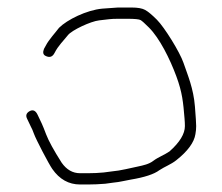

<svg xmlns="http://www.w3.org/2000/svg" viewBox="-20 -501 591 511"><path d="M294.1 -481H330.4C346.6 -481 358.6 -478.8 366.4 -474.5C374.2 -470.2 384.6 -461.5 397.5 -448.6C417.6 -428.5 458.4 -362.8 468.3 -333.9C480.1 -299.5 494.9 -265.9 498.8 -217.5C501 -189.8 502.1 -172.5 502.1 -165.5C502.1 -158.5 501.5 -151.3 500.1 -144C496.7 -121.9 479.7 -98.7 449.1 -74.5C434.9 -63.2 418.3 -57.5 404.1 -48C390 -37.4 364.7 -29.1 328.1 -23C312.4 -20.4 298.7 -16.4 282.1 -15L260.1 -12C244.1 -10.7 229.1 -10 215.1 -10H193.1C163 -10 138.3 -23.8 119.1 -51.4C110.2 -64 75.9 -129.4 70.3 -145.1C67.5 -153 64.8 -159.3 62.1 -164L52.1 -185C47.8 -193.6 50.1 -200.3 58.9 -205.2C67.7 -210 74.9 -206.7 80.2 -195.3C89.7 -175.3 92.1 -171.6 102.9 -143.1C109.5 -125.9 123.2 -100.8 144.1 -68C157.2 -49.3 173.5 -40 193.1 -40H215.1C229.1 -40 242.8 -40.7 256.1 -42L279.1 -45C289.4 -45.9 301.2 -47.8 314.4 -50.7L345.6 -57.5C361.9 -61 376.6 -64.1 388.1 -73C400.2 -82.4 418.3 -89 431.1 -98C458.5 -122.3 472.1 -144.8 472.1 -165.5C472.1 -171.2 471.8 -178 471.1 -186C467.6 -227.9 465.5 -254.2 449.3 -298C432.1 -344.5 404.7 -399.5 376.3 -427.8C365.5 -438.6 358.2 -445.2 354.3 -447.5C350.4 -449.8 338.7 -451 319.1 -451H294.6C272.7 -451 268.7 -449.4 244 -446.8C221.5 -444.4 171.2 -420.7 160.9 -407.6C149.5 -393.1 134.9 -379.5 125.3 -360.3C119.7 -349.2 111.5 -346.7 100.4 -352.7C94.6 -355.9 93.5 -362 97.1 -371L102.1 -380C109.5 -394.8 128.2 -415.1 137.1 -427C158.6 -448.5 210.5 -474.2 252.1 -478Z"/></svg>

Font: MewTooHand
Style: Reversed
Weight: 400
Designer: Mew Too, Robert Jablonski
Version: Version 0.77